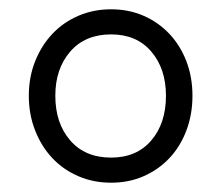

<svg xmlns="http://www.w3.org/2000/svg" viewBox="-20 -767 477 413"><path d="M219 -374Q181 -374 148.5 -388Q116 -402 92.5 -427Q69 -452 55.5 -486.5Q42 -521 42 -561Q42 -601 55.5 -635Q69 -669 92.5 -694Q116 -719 148.5 -733Q181 -747 219 -747Q257 -747 289 -733Q321 -719 344.5 -694Q368 -669 381 -635Q394 -601 394 -561Q394 -521 381 -486.5Q368 -452 344.5 -427Q321 -402 289 -388Q257 -374 219 -374ZM219 -428Q274 -428 305.5 -465Q337 -502 337 -561Q337 -619 305.5 -656Q274 -693 219 -693Q163 -693 131 -656Q99 -619 99 -561Q99 -502 131 -465Q163 -428 219 -428Z"/></svg>

Font: Encode Sans Narrow
Style: Regular
Weight: 400
Designer: Pablo Impallari, Andres Torresi
Foundry: Pablo Impallari, Andres Torresi
Version: Version 1.000; ttfautohint (v1.00) -l 8 -r 50 -G 200 -x 14 -